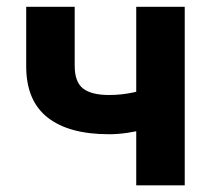

<svg xmlns="http://www.w3.org/2000/svg" viewBox="-20 -556 633 576"><path d="M307.1 -153.3Q186 -153.3 122.3 -203.9Q58.6 -254.4 58.6 -356.9V-535.6H204.1V-358.4Q204.1 -310.1 229.2 -290.5Q254.4 -271 307.1 -271Q345.2 -271 381.8 -279.1Q418.5 -287.1 460.4 -301.3V-183.6Q442.4 -176.3 416.5 -168.9Q390.6 -161.6 362.1 -157.5Q333.5 -153.3 307.1 -153.3ZM388.7 0V-535.6H534.2V0Z"/></svg>

Font: Inter 20pt
Style: Bold
Weight: 700
Version: Version 4.001;git-66647c0bb